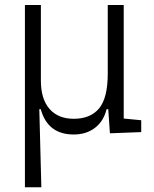

<svg xmlns="http://www.w3.org/2000/svg" viewBox="-20 -538 626 782"><path d="M280.3 9.8Q174.3 9.8 146 -93.3H140.1L148.4 224.6H81.5V-517.6H146.5V-210Q146.5 -134.8 181.6 -94.5Q216.8 -54.2 280.3 -54.2Q348.6 -54.2 383.8 -96.7Q418.9 -139.2 418.9 -239.3V-517.6H483.9V-55.2L555.2 -48.3V0L427.7 4.9L420.9 -93.3H414.1Q401.9 -43.9 366.5 -17.1Q331.1 9.8 280.3 9.8Z"/></svg>

Font: CaskaydiaCove NFP Light
Style: Regular
Weight: 300
Designer: Aaron Bell
Foundry: Saja Typeworks
Version: Version 2111.001; VTT 6.35;Nerd Fonts 3.1.1